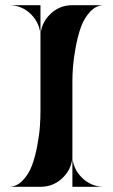

<svg xmlns="http://www.w3.org/2000/svg" viewBox="-20 -720 436 740"><path d="M259 -122Q259 -72 295 -36Q331 0 381 0H259ZM14 -700H136V-577Q136 -628 100.5 -664Q65 -700 14 -700ZM381 -700Q351 -700 328 -675.5Q305 -651 292.5 -617Q280 -583 272 -539.5Q264 -496 261.5 -464.5Q259 -433 259 -408V-122Q259 -72 223 -36Q187 0 136 0H14Q44 0 67.5 -24.5Q91 -49 103.5 -83Q116 -117 124 -160.5Q132 -204 134 -235.5Q136 -267 136 -292V-577Q136 -628 172 -664Q208 -700 259 -700Z"/></svg>

Font: Oscilla
Style: Regular
Weight: 400
Designer: Ryan Lin
Version: Version 1.0